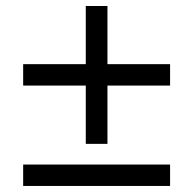

<svg xmlns="http://www.w3.org/2000/svg" viewBox="-20 -615 640 635"><path d="M335.4 -332V-139.2H263.7V-332H56.6V-402.8H263.7V-595.2H335.4V-402.8H542.5V-332ZM56.6 0V-70.8H542.5V0Z"/></svg>

Font: Cousine
Style: Regular
Weight: 400
Monospace: yes
Designer: Steve Matteson
Foundry: Ascender Corporation
Version: Version 1.20